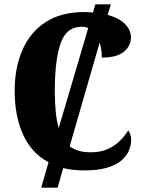

<svg xmlns="http://www.w3.org/2000/svg" viewBox="-20 -780 666 890"><path d="M171 90 205 -28Q126 -70 87 -156Q48 -242 48 -358Q48 -466 84 -548.5Q120 -631 191.5 -677.5Q263 -724 369 -724Q391 -724 411 -722L422 -760H494L479 -711Q533 -696 560 -668Q587 -640 587 -606Q587 -567 554 -540Q521 -513 452 -513Q452 -531 449.5 -549Q447 -567 442 -583L303 -102Q339 -74 400 -74Q447 -74 480.5 -89.5Q514 -105 537 -128.5Q560 -152 574 -175Q581 -169 584.5 -155.5Q588 -142 588 -131Q588 -109 578.5 -84.5Q569 -60 545.5 -38.5Q522 -17 479 -3.5Q436 10 370 10Q318 10 273 -1L247 90ZM234 -358Q234 -304 238.5 -261Q243 -218 252 -186L389 -650Q376 -656 359 -656Q287 -656 260.5 -578Q234 -500 234 -358Z"/></svg>

Font: Noto Serif Condensed Black
Style: Regular
Weight: 900
Width: 3
Designer: Monotype Design Team
Foundry: Monotype Imaging Inc.
Version: Version 2.015; ttfautohint (v1.8.4.7-5d5b)